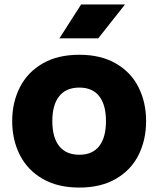

<svg xmlns="http://www.w3.org/2000/svg" viewBox="-20 -829 714 866"><path d="M35 0ZM35 -283Q35 -367 69.5 -435Q104 -503 172 -542.5Q240 -582 338 -582Q435 -582 503 -542.5Q571 -503 605 -435Q639 -367 639 -283Q639 -198 605 -130Q571 -62 503 -22.5Q435 17 338 17Q240 17 172 -22.5Q104 -62 69.5 -130Q35 -198 35 -283ZM458 -283Q458 -356 427.5 -395Q397 -434 338 -434Q278 -434 247 -395Q216 -356 216 -283Q216 -209 247 -170Q278 -131 338 -131Q397 -131 427.5 -170Q458 -209 458 -283ZM346 -809H544L423 -656H248Z"/></svg>

Font: Biryani Heavy
Style: Regular
Weight: 900
Designer: Dan Reynolds and Mathieu Réguer
Foundry: Dan Reynolds and Mathieu Réguer
Version: Version 1.003; ttfautohint (v1.1) -l 5 -r 5 -G 72 -x 0 -D la